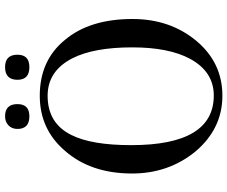

<svg xmlns="http://www.w3.org/2000/svg" viewBox="-90 -792 898 758"><g transform="rotate(-90 359.0 -413.0)"><path d="M522 -793Q522 -746 473 -746Q423 -746 423 -793Q423 -842 473 -842Q522 -842 522 -793ZM327 -793Q327 -746 279 -746Q229 -746 229 -793Q229 -815 243 -828.5Q257 -842 279 -842Q327 -842 327 -793ZM663 -339Q663 -190 576 -86Q490 16 360 16Q231 16 141 -89Q52 -197 53 -344Q54 -505 143 -606Q228 -705 360 -705Q500 -705 581 -605Q663 -507 663 -339ZM551 -340Q551 -491 508 -576Q458 -674 360 -674Q251 -674 205 -580Q165 -501 165 -344Q165 -18 361 -18Q455 -18 506 -112Q551 -196 551 -340Z"/></g></svg>

Font: GFS Didot
Style: Regular
Weight: 400
Designer: Takis Katsoulidis and George D. Matthiopoulos
Foundry: Takis Katsoulidis and George D. Matthiopoulos
Version: Version 1.0